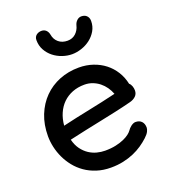

<svg xmlns="http://www.w3.org/2000/svg" viewBox="-158 -994 1000 1125"><g transform="rotate(-20 342.5 -431.5)"><path d="M55.7 0ZM174.3 -220.2Q183.6 -183.6 201.9 -158.9Q220.2 -134.3 243.2 -119.1Q266.1 -104 291.7 -97.4Q317.4 -90.8 341.8 -90.8Q379.9 -90.8 409.7 -97.4Q439.5 -104 460.7 -113.5Q481.9 -123 495.1 -133.3Q508.3 -143.6 513.7 -151.4Q518.6 -158.7 524.7 -165.3Q530.8 -171.9 537.8 -177Q544.9 -182.1 552 -185.1Q559.1 -188 565.4 -188Q589.8 -188 603.3 -173.6Q616.7 -159.2 616.7 -134.8Q616.7 -125.5 609.9 -111.3Q603 -97.2 584.5 -80.1Q564 -61 538.8 -43.9Q513.7 -26.9 483.4 -13.9Q453.1 -1 417.7 6.6Q382.3 14.2 341.3 14.2Q293 14.2 252.9 1.2Q212.9 -11.7 181.2 -33.9Q149.4 -56.2 126 -85.4Q102.5 -114.7 86.9 -147.9Q71.3 -181.2 63.5 -216.3Q55.7 -251.5 55.7 -284.7Q55.7 -356.9 79.1 -415.3Q102.5 -473.6 143.6 -515.1Q184.6 -556.6 240.7 -579.1Q296.9 -601.6 362.3 -601.6Q409.2 -601.6 450.2 -587.6Q491.2 -573.7 523.2 -548.6Q555.2 -523.4 576.9 -488.5Q598.6 -453.6 607.4 -411.6Q617.2 -403.3 621.8 -389.9Q626.5 -376.5 626.5 -363.3Q626.5 -341.3 611.6 -327.4Q596.7 -313.5 574.2 -308.1Q524.9 -295.4 475.6 -284.7Q426.3 -273.9 376.5 -263.7Q326.7 -253.4 276.1 -242.7Q225.6 -231.9 174.3 -220.2ZM166 -310.5Q249 -330.1 334 -347.2Q418.9 -364.3 506.8 -385.3Q498.5 -407.7 484.4 -428Q470.2 -448.2 451.2 -463.4Q432.1 -478.5 408.9 -487.3Q385.7 -496.1 358.9 -496.1Q317.4 -496.1 283.4 -482.7Q249.5 -469.2 224.6 -445.1Q199.7 -420.9 184.6 -386.5Q169.4 -352.1 166 -310.5ZM354 -688Q324.7 -688 294.4 -698.2Q264.2 -708.5 239.7 -727.8Q215.3 -747.1 200 -774.7Q184.6 -802.2 184.6 -837.4Q184.6 -848.1 188.7 -856Q192.9 -863.8 199.5 -868.7Q206.1 -873.5 214.1 -876Q222.2 -878.4 230 -878.4Q247.6 -878.4 258.8 -867.7Q270 -856.9 273.4 -838.4Q278.3 -808.6 300.3 -790Q322.3 -771.5 356 -771.5Q386.2 -771.5 407 -790.5Q427.7 -809.6 434.6 -838.4Q439 -855.5 451.2 -866.9Q463.4 -878.4 479 -878.4Q487.3 -878.4 495.6 -876Q503.9 -873.5 510.3 -867.9Q516.6 -862.3 520.5 -854Q524.4 -845.7 524.4 -834Q524.4 -799.8 508.5 -772.7Q492.7 -745.6 468 -726.8Q443.4 -708 413.1 -698Q382.8 -688 354 -688Z"/></g></svg>

Font: Autour One
Style: Regular
Weight: 400
Version: Version 1.007; ttfautohint (v0.92) -l 24 -r 24 -G 200 -x 7 -